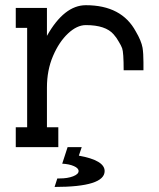

<svg xmlns="http://www.w3.org/2000/svg" viewBox="-20 -574 621 749"><path d="M207.5 0H41.5V-77.6H85.9V-465.3H41.5V-543H163.1V-434.1Q230.5 -553.7 314.9 -553.7Q454.6 -553.7 509.8 -451.2Q531.2 -415 536.1 -387.7Q539.6 -365.7 539.6 -331.5V-299.8H462.4Q462.4 -369.6 456.5 -385.7Q452.6 -396.5 442.9 -412.1Q436 -425.3 423.3 -439.9Q392.1 -476.1 314.9 -476.1Q280.3 -476.1 245.4 -443.4Q210.4 -410.6 186.8 -355.5Q163.1 -300.3 163.1 -232.4V-77.6H207.5ZM298.8 0 287.6 33.2Q388.2 51.3 388.2 93.3Q388.2 155.3 192.9 155.3L203.6 122.1H212.9Q243.7 122.1 265.1 113.8Q286.6 105.5 286.6 93.3Q286.6 82 268.3 74Q250 65.9 222.7 64.5L243.7 0Z"/></svg>

Font: Turpis
Style: Regular
Weight: 400
Designer: GGBotNet
Foundry: f0n7
Version: 1.00